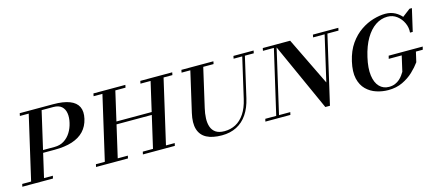

<svg xmlns="http://www.w3.org/2000/svg" viewBox="-103 -936 3174 1365"><g transform="rotate(-15 1484.0 -253.0)"><path d="M122.5 -194.5 127 -214H232Q272.5 -214 302.2 -232.8Q332 -251.5 351.5 -282.8Q371 -314 379.5 -352Q388.5 -390 383.5 -421.5Q378.5 -453 357.5 -471.8Q336.5 -490.5 296 -490.5H51L55 -510H300Q375.5 -510 421.2 -492.2Q467 -474.5 484 -439.5Q501 -404.5 489 -352Q477 -299.5 444 -264.5Q411 -229.5 357 -212Q303 -194.5 227.5 -194.5ZM-62.5 0 -58 -19.5H167.5L163 0ZM3 0 120.5 -510H215.5L98 0Z M900 0 1017.5 -510H1113L995.5 0ZM480 0 484.5 -19.5H719.5L715 0ZM545.5 0 663 -510H758L640.5 0ZM825 0 829.5 -19.5H1064.5L1060 0ZM679 -255 683.5 -275H983.5L979 -255ZM593.5 -490.5 597.5 -510H832.5L828.5 -490.5ZM938.5 -490.5 942.5 -510H1177.5L1173.5 -490.5Z M1404 14.5Q1335 14.5 1292.2 -8Q1249.5 -30.5 1235.2 -77Q1221 -123.5 1237.5 -195L1310 -510H1405L1335 -205Q1326 -167 1324.5 -131.8Q1323 -96.5 1332.5 -69Q1342 -41.5 1365.2 -25.5Q1388.5 -9.5 1429.5 -9.5Q1474.5 -9.5 1512 -29.2Q1549.5 -49 1577.2 -90.2Q1605 -131.5 1619.5 -195L1692 -510H1711.5L1639 -195Q1623.5 -127.5 1591.8 -80.8Q1560 -34 1512.8 -9.8Q1465.5 14.5 1404 14.5ZM1241 -490.5 1245 -510H1480.5L1476.5 -490.5ZM1624 -490.5 1628 -510H1776.5L1772.5 -490.5Z M2165 10 1930.5 -510H2045.5L2217 -157L2298.5 -510H2319L2199 10ZM1726.5 0 1731 -19.5H1915L1910.5 0ZM1807 0 1920.5 -490.5H1840L1844 -510H1945L1827.5 0ZM2209 -490.5 2213 -510H2400L2396 -490.5Z M2630 10Q2586 10 2543.5 -3.8Q2501 -17.5 2469.5 -48.5Q2438 -79.5 2426.2 -130.2Q2414.5 -181 2431.5 -255Q2448.5 -329 2484.2 -379.8Q2520 -430.5 2565.8 -461.5Q2611.5 -492.5 2659 -506.2Q2706.5 -520 2747 -520Q2787.5 -520 2818.8 -503.2Q2850 -486.5 2870.5 -459.8Q2891 -433 2899.5 -402.8Q2908 -372.5 2903.5 -345H2883.5Q2887 -381.5 2871.2 -416Q2855.5 -450.5 2825.8 -473.2Q2796 -496 2756.5 -496Q2709.5 -496 2668.2 -468.2Q2627 -440.5 2595.5 -387Q2564 -333.5 2546 -255Q2528 -177 2535.5 -122.5Q2543 -68 2570.8 -39.5Q2598.5 -11 2640 -11Q2666 -11 2685.5 -19.2Q2705 -27.5 2719.2 -40.2Q2733.5 -53 2743 -66.5Q2752.5 -80 2758.5 -90L2786.5 -212.5H2891L2872 -130Q2849.5 -98.5 2815.5 -66.2Q2781.5 -34 2735.2 -12Q2689 10 2630 10ZM2689 -204 2694.5 -226H2945L2939.5 -204ZM2903.5 -345Q2899 -368 2891.8 -385.2Q2884.5 -402.5 2875.2 -419.2Q2866 -436 2855 -457.5L2924 -510H2941.5Z"/></g></svg>

Font: Bodoni Moda SC
Style: Italic
Weight: 400
Italic angle: -13°
Designer: Owen Earl
Foundry: indestructible type
Version: Version 2.005